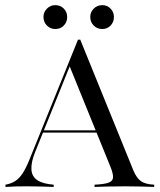

<svg xmlns="http://www.w3.org/2000/svg" viewBox="-20 -738 631 758"><path d="M1.6 0V-8.9Q24.2 -12.9 40.3 -23.4Q56.5 -33.9 69.8 -54.4Q83.1 -75 96 -107.3L287.9 -581.5H296.8L506.5 -65.3Q519.4 -34.7 536.7 -22.6Q554 -10.5 588.7 -8.9V0Q567.7 -0.8 538.3 -1.6Q508.9 -2.4 475 -2.4Q433.9 -2.4 402.8 -1.6Q371.8 -0.8 353.2 0V-8.9Q390.3 -10.5 407.7 -16.5Q425 -22.6 426.2 -36.7Q427.4 -50.8 416.9 -77.4L253.2 -480.6L262.9 -495.2L119.4 -139.5Q102.4 -97.6 104 -69.4Q105.6 -41.1 127.4 -26.6Q149.2 -12.1 191.9 -8.9V0Q175 -0.8 157.3 -1.2Q139.5 -1.6 121.8 -2Q104 -2.4 85.5 -2.4Q64.5 -2.4 44 -2Q23.4 -1.6 1.6 0ZM143.5 -214.5 147.6 -223.4H400L403.2 -214.5ZM383.9 -623.4Q363.7 -623.4 350 -637.1Q336.3 -650.8 336.3 -671Q336.3 -690.3 350 -704Q363.7 -717.7 383.9 -717.7Q403.2 -717.7 416.5 -704Q429.8 -690.3 429.8 -671Q429.8 -650.8 416.5 -637.1Q403.2 -623.4 383.9 -623.4ZM198.4 -623.4Q179 -623.4 165.3 -637.1Q151.6 -650.8 151.6 -671Q151.6 -690.3 165.3 -704Q179 -717.7 198.4 -717.7Q218.5 -717.7 231.9 -704Q245.2 -690.3 245.2 -671Q245.2 -650.8 231.9 -637.1Q218.5 -623.4 198.4 -623.4Z"/></svg>

Font: Playfair 144pt
Style: Regular
Weight: 400
Designer: Claus Eggers Sørensen
Foundry: Claus Eggers Sørensen
Version: Version 2.001;gftools[0.9.30]